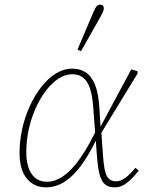

<svg xmlns="http://www.w3.org/2000/svg" viewBox="-20 -793 627 825"><path d="M177 12Q127 12 95.5 -25.5Q64 -63 64 -137Q64 -188 75.5 -239.5Q87 -291 108 -337Q129 -383 157.5 -419.5Q186 -456 220 -477Q254 -498 291 -498Q324 -498 348.5 -482Q373 -466 388 -429.5Q403 -393 407 -331L412 -248L414 -244L423 -121Q427 -58 439.5 -36Q452 -14 478 -14Q499 -14 519.5 -29.5Q540 -45 562 -72L576 -60Q554 -31 528 -9.5Q502 12 473 12Q449 12 433.5 1Q418 -10 409.5 -38Q401 -66 397 -117L381 -327Q376 -405 354.5 -439.5Q333 -474 290 -474Q260 -474 231 -455Q202 -436 177 -403Q152 -370 133 -327.5Q114 -285 103.5 -237Q93 -189 93 -140Q93 -79 116 -45.5Q139 -12 182 -12Q217 -12 253 -37Q289 -62 326 -115Q363 -168 402 -252L403 -195H395Q364 -131 330.5 -84.5Q297 -38 259 -13Q221 12 177 12ZM411 -215V-247L544 -495L571 -487V-477ZM313 -580Q330 -620 347 -660Q364 -700 381 -740Q386 -751 390 -758.5Q394 -766 399 -769.5Q404 -773 410 -773Q418 -773 422 -769Q426 -765 426 -757Q426 -750 422 -741.5Q418 -733 408 -714Q388 -679 368 -643.5Q348 -608 328 -573Z"/></svg>

Font: Source Serif 4 ExtraLight
Style: Italic
Weight: 250
Italic angle: -12°
Designer: Frank Grießhammer
Foundry: Adobe Systems Incorporated
Version: Version 4.004;hotconv 1.0.116;makeotfexe 2.5.65601